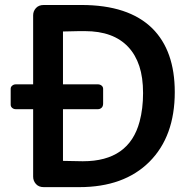

<svg xmlns="http://www.w3.org/2000/svg" viewBox="-20 -769 789 789"><path d="M116.2 -320.3H44.9Q36.6 -320.3 30.3 -325.4Q23.9 -330.6 23.9 -338.9V-404.3Q23.9 -412.1 30.3 -417.2Q36.6 -422.4 44.9 -422.4H116.2V-706.1Q116.2 -723.1 127.7 -735.8Q139.2 -748.5 159.7 -748.5H314.5Q507.8 -748.5 605.5 -652.8Q698.2 -561 698.2 -390.6Q698.2 -208.5 594 -104.2Q489.7 0 305.7 0H159.7Q139.2 0 127.7 -12.9Q116.2 -25.9 116.2 -43ZM329.1 -641.1H304.7Q288.6 -641.1 238.8 -639.6V-422.4H382.3Q391.1 -422.4 397.5 -417.2Q403.8 -412.1 403.8 -403.8V-343.8Q403.8 -332 397.5 -326.2Q391.1 -320.3 382.3 -320.3H238.8V-107.9L318.4 -106.4H321.3Q510.3 -106.4 553.7 -269.5Q567.9 -322.3 567.9 -386.5Q567.9 -450.7 552.5 -497.3Q537.1 -543.9 506.8 -576.2Q445.8 -641.1 329.1 -641.1Z"/></svg>

Font: Capriola
Style: Regular
Weight: 400
Designer: Viktoriya Grabowska
Foundry: Viktoriya Grabowska
Version: Version 1.007